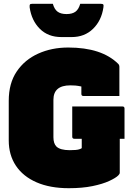

<svg xmlns="http://www.w3.org/2000/svg" viewBox="-20 -970 690 1010"><path d="M360 -410H624Q635 -410 635 -399V-240H610V-61Q610 -55 602 -47Q589 -34 554.5 -18Q520 -2 466.5 9Q413 20 342 20Q243 20 172 -11Q101 -42 63.5 -98.5Q26 -155 26 -231V-440Q26 -532 68 -594Q110 -656 181 -688Q252 -720 339 -720Q515 -720 602 -634Q608 -628 608 -618V-465H419Q408 -465 408 -476V-515Q389 -519 376.5 -520Q364 -521 350 -521Q261 -521 261 -445V-248Q261 -215 277 -199Q297 -180 347 -180Q383 -180 396.5 -184.5Q410 -189 410 -191V-240H371Q360 -240 360 -251ZM402 -950H510Q520 -950 523 -946.5Q526 -943 524 -931Q514 -862 469.5 -818.5Q425 -775 357 -775H303Q233 -775 189.5 -818.5Q146 -862 136 -931Q135 -943 137.5 -946.5Q140 -950 150 -950H258Q266 -921 283 -908.5Q300 -896 330 -896Q360 -896 377 -908.5Q394 -921 402 -950Z"/></svg>

Font: Recursive Sn Lnr St XBk
Style: Regular
Weight: 1000
Version: Version 1.079;hotconv 1.0.112;makeotfexe 2.5.65598; ttfautoh